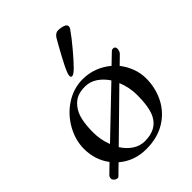

<svg xmlns="http://www.w3.org/2000/svg" viewBox="-192 -752 869 869"><g transform="rotate(-45 242.5 -317.0)"><path d="M26 0ZM415 -338Q436 -311 448 -279Q460 -247 460 -213Q460 -153 434 -101Q408 -49 357 -17.5Q306 14 234 14Q158 14 103 -33L57 12Q54 15 50 15Q41 15 33.5 8.5Q26 2 26 -5Q26 -17 36 -25L75 -63Q35 -116 35 -187Q35 -242 64.5 -295Q94 -348 144.5 -381Q195 -414 254 -414Q292 -414 326.5 -401Q361 -388 389 -364L438 -411Q442 -415 449 -415Q463 -415 463 -400Q463 -393 460 -385.5Q457 -378 452 -374ZM134 -119 342 -318Q322 -348 295.5 -365.5Q269 -383 237 -383Q208 -383 187 -374Q166 -365 149 -343Q131 -320 124 -286.5Q117 -253 117 -210Q117 -162 134 -119ZM359 -284 152 -81Q171 -51 197.5 -33.5Q224 -16 255 -16Q330 -16 358 -71Q378 -110 378 -189Q378 -237 359 -284ZM222 -466Q222 -473 226 -484Q235 -508 260.5 -555Q286 -602 303 -631Q308 -639 315.5 -644Q323 -649 330 -649Q350 -649 364.5 -643.5Q379 -638 379 -628Q379 -621 375 -615Q371 -609 369 -607Q352 -582 317 -540.5Q282 -499 261 -478Q240 -457 230 -457Q222 -457 222 -466Z"/></g></svg>

Font: EB Garamond
Style: Regular
Weight: 400
Designer: Georg Duffner and Octavio Pardo
Foundry: Georg Duffner
Version: Version 1.000; ttfautohint (v1.6)